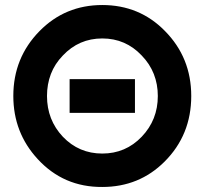

<svg xmlns="http://www.w3.org/2000/svg" viewBox="-20 -732 814 764"><path d="M387 -712Q239 -712 137 -608Q85 -555 59 -490.5Q33 -426 33 -350Q33 -204 130 -99Q233 13 387 12Q534 12 635 -89Q741 -195 741 -350Q741 -503 636 -609Q535 -712 387 -712ZM387 -579Q480 -579 544 -511Q576 -478 592 -437.5Q608 -397 608 -350Q608 -255 544 -188Q480 -121 387 -121Q294 -121 230 -188Q167 -255 167 -350Q167 -397 182.5 -437.5Q198 -478 230 -511Q294 -579 387 -579ZM257 -283H517V-417H257Z"/></svg>

Font: Unageo
Style: Bold
Weight: 700
Designer: Richard Sepsi
Foundry: Richard Sepsi
Version: Version 2.000